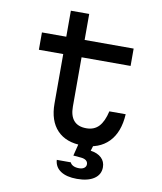

<svg xmlns="http://www.w3.org/2000/svg" viewBox="-102 -837 954 1134"><g transform="rotate(10 375.0 -270.0)"><path d="M340 -600H634V-496H340V-200Q340 -145 365 -116.5Q390 -88 440 -88Q487 -88 515 -118Q543 -148 557 -210H655Q649 -101 592 -42.5Q535 16 436 16Q337 16 283.5 -40Q230 -96 230 -200V-496H84V-600H230V-756H340ZM507 -20 489 38Q531 44 554 66Q577 88 577 122Q577 166 540 191Q503 216 437 216Q375 216 339.5 192.5Q304 169 301 126H385Q390 138 404 145Q418 152 439 152Q458 152 469.5 143.5Q481 135 481 121Q481 107 470.5 98.5Q460 90 440 88L393 84L419 -20Z"/></g></svg>

Font: Martian Mono VF sWd Rg
Style: Regular
Weight: 400
Width: 6
Monospace: yes
Designer: Roman Shamin
Foundry: Evil Martians
Version: Version 1.100